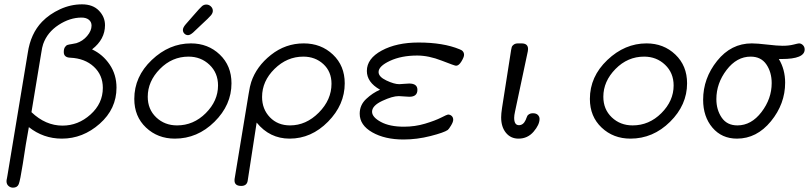

<svg xmlns="http://www.w3.org/2000/svg" viewBox="-20 -635 3729 885"><path d="M10 200Q10 195 12 187Q14 179 14 176L108 -391Q121 -480 174 -535Q208 -570 257 -592.5Q306 -615 358 -615Q408 -615 436 -586Q464 -557 464 -519Q464 -454 405 -408V-407Q454 -384 485.5 -337.5Q517 -291 517 -231Q517 -133 439.5 -64.5Q362 4 265 4Q180 4 113 -49Q99 26 85 121Q73 197 66.5 213.5Q60 230 40 230Q28 230 19 222Q10 214 10 200ZM125 -118Q190 -56 268 -56Q340 -56 397 -107Q454 -158 454 -230Q454 -289 412.5 -327.5Q371 -366 304 -369Q274 -370 274 -395Q274 -410 279.5 -418Q285 -426 291.5 -428Q298 -430 311.5 -432Q325 -434 332 -436Q361 -445 381.5 -469Q402 -493 402 -517Q402 -534 389.5 -544Q377 -554 356 -554Q302 -554 250 -520Q198 -486 179 -432Q174 -418 170 -390Z M599 -179Q599 -282 679.5 -358.5Q760 -435 860 -435Q939 -435 993 -383.5Q1047 -332 1047 -251Q1047 -151 968.5 -73.5Q890 4 786 4Q707 4 653 -47Q599 -98 599 -179ZM661 -189Q661 -131 700 -94Q739 -57 796 -57Q872 -57 928.5 -113.5Q985 -170 985 -241Q985 -299 945.5 -336.5Q906 -374 849 -374Q773 -374 717 -317Q661 -260 661 -189ZM823 -497Q823 -508 836 -523Q850 -539 871 -563Q903 -600 911.5 -607Q920 -614 931 -614Q943 -614 952 -605.5Q961 -597 961 -585Q961 -575 952.5 -564.5Q944 -554 907 -520Q884 -499 870 -485Q856 -473 847 -473Q837 -473 830 -480Q823 -487 823 -497Z M1061 197Q1061 189 1062 186L1126 -202Q1132 -240 1138 -257Q1162 -329 1229 -382Q1296 -435 1380 -435Q1460 -435 1514.5 -383.5Q1569 -332 1569 -251Q1569 -152 1492 -74Q1415 4 1315 4Q1223 4 1163 -70L1122 196Q1119 222 1092 222Q1061 222 1061 197ZM1188 -188Q1188 -132 1224 -94.5Q1260 -57 1317 -57Q1391 -57 1449.5 -116Q1508 -175 1508 -249Q1508 -305 1470.5 -339.5Q1433 -374 1378 -374Q1303 -374 1245.5 -317.5Q1188 -261 1188 -188Z M1638 -111Q1638 -151 1668 -179Q1698 -207 1731 -221V-222Q1671 -256 1671 -308Q1671 -365 1739.5 -402Q1808 -439 1909 -439Q2023 -439 2098 -408Q2119 -401 2119 -382Q2119 -372 2107 -352Q2095 -332 2082 -332Q2076 -332 2016 -355.5Q1956 -379 1903 -379Q1830 -379 1777.5 -354.5Q1725 -330 1725 -303Q1725 -281 1761 -264Q1797 -247 1820 -247Q1826 -247 1842 -248.5Q1858 -250 1866 -250Q1904 -250 1904 -221Q1904 -189 1867 -189Q1859 -189 1842 -190.5Q1825 -192 1818 -192Q1789 -192 1742 -170Q1695 -148 1695 -120Q1695 -95 1735.5 -73Q1776 -51 1842 -51Q1893 -51 1939.5 -65Q1986 -79 2013.5 -93Q2041 -107 2045 -107Q2055 -107 2062 -100.5Q2069 -94 2069 -83Q2069 -73 2059 -56.5Q2049 -40 2044 -36Q2027 -24 1964.5 -8Q1902 8 1840 8Q1754 8 1696 -25Q1638 -58 1638 -111Z M2290 -94Q2290 -111 2294 -137L2336 -405Q2338 -414 2339 -418.5Q2340 -423 2347.5 -429Q2355 -435 2368 -435H2384Q2414 -435 2414 -409Q2414 -403 2413 -399L2354 -121Q2350 -103 2350 -92Q2350 -58 2372 -58Q2392 -58 2403 -82Q2404 -84 2406.5 -91Q2409 -98 2411 -101.5Q2413 -105 2419.5 -109Q2426 -113 2435 -113H2436Q2452 -113 2459.5 -105Q2467 -97 2467 -87Q2467 -60 2439.5 -28Q2412 4 2370 4Q2334 4 2312 -23Q2290 -50 2290 -94Z M2699 -179Q2699 -282 2779.5 -358.5Q2860 -435 2960 -435Q3039 -435 3093 -383.5Q3147 -332 3147 -251Q3147 -151 3068.5 -73.5Q2990 4 2886 4Q2807 4 2753 -47Q2699 -98 2699 -179ZM2761 -189Q2761 -131 2800 -94Q2839 -57 2896 -57Q2972 -57 3028.5 -113.5Q3085 -170 3085 -241Q3085 -299 3045.5 -336.5Q3006 -374 2949 -374Q2873 -374 2817 -317Q2761 -260 2761 -189Z M3221 -175Q3221 -274 3285.5 -354.5Q3350 -435 3445 -435Q3470 -435 3516.5 -429.5Q3563 -424 3587 -424Q3616 -424 3637.5 -429.5Q3659 -435 3663 -435Q3673 -435 3681 -427Q3689 -419 3689 -407Q3689 -363 3583 -363H3570Q3599 -315 3599 -254Q3599 -156 3533.5 -76Q3468 4 3377 4Q3307 4 3264 -46.5Q3221 -97 3221 -175ZM3282 -178Q3282 -129 3306.5 -93Q3331 -57 3379 -57Q3443 -57 3490 -118.5Q3537 -180 3537 -252Q3537 -302 3512.5 -338Q3488 -374 3440 -374Q3376 -374 3329 -312.5Q3282 -251 3282 -178Z"/></svg>

Font: CMU Typewriter Text
Style: LightOblique
Weight: 200
Italic angle: -9.46001°
Version: Version 0.7.0